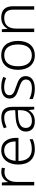

<svg xmlns="http://www.w3.org/2000/svg" viewBox="1262 -1844 592 3157"><g transform="rotate(-90 1558.5 -266.0)"><path d="M307 -541C227 -541 172 -493 145 -433H142L136 -532H88V0H145V-292C145 -411 207 -489 304 -489C328 -489 349 -486 370 -480L379 -533C358 -538 333 -541 307 -541Z M664 -542C516 -542 431 -424 431 -262C431 -95 519 10 679 10C747 10 795 -1 848 -24V-76C789 -50 747 -40 681 -40C559 -40 491 -118 490 -259H870V-298C870 -440 800 -542 664 -542ZM663 -494C764 -494 811 -418 811 -306H492C502 -427 565 -494 663 -494Z M1202 -541C1138 -541 1077 -523 1027 -499L1045 -453C1096 -478 1145 -493 1200 -493C1281 -493 1324 -454 1324 -349V-312L1227 -307C1061 -300 973 -245 973 -139C973 -43 1036 10 1138 10C1237 10 1286 -30 1324 -90H1327L1337 0H1380V-358C1380 -485 1322 -541 1202 -541ZM1234 -265 1324 -269V-217C1323 -105 1259 -38 1148 -38C1076 -38 1033 -73 1033 -139C1033 -219 1099 -259 1234 -265Z M1885 -141C1885 -235 1810 -264 1715 -297C1623 -329 1571 -345 1571 -408C1571 -464 1620 -494 1704 -494C1757 -494 1811 -480 1852 -462L1873 -509C1827 -529 1771 -542 1707 -542C1591 -542 1516 -492 1516 -406C1516 -313 1584 -287 1683 -253C1779 -220 1829 -196 1829 -137C1829 -76 1785 -38 1680 -38C1617 -38 1555 -56 1508 -79V-24C1547 -5 1605 10 1679 10C1810 10 1885 -45 1885 -141Z M2464 -267C2464 -432 2381 -542 2229 -542C2079 -542 1988 -439 1988 -267C1988 -99 2078 10 2225 10C2380 10 2464 -100 2464 -267ZM2047 -267C2047 -408 2108 -493 2228 -493C2353 -493 2405 -399 2405 -267C2405 -131 2350 -39 2226 -39C2104 -39 2047 -130 2047 -267Z M2847 -542C2757 -542 2696 -499 2667 -440H2663L2655 -532H2609V0H2666V-290C2666 -425 2724 -493 2841 -493C2930 -493 2978 -446 2978 -344V0H3034V-348C3034 -482 2968 -542 2847 -542Z"/></g></svg>

Font: Noto Sans Gujarati Light
Style: Regular
Weight: 300
Designer: Jelle Bosma - Monotype Design Team, Universal Thirst
Foundry: Monotype Imaging Inc.
Version: Version 2.106